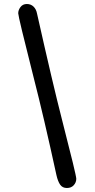

<svg xmlns="http://www.w3.org/2000/svg" viewBox="-20 -855 473 959"><path d="M165 -787Q243 -439 290 -256Q361 20 361 38Q361 56 348.5 70Q336 84 314 84Q292 84 280.5 67.5Q269 51 262 20Q198 -274 148 -468Q71 -772 71 -788.5Q71 -805 82.5 -820Q94 -835 114 -835Q134 -835 147.5 -822Q161 -809 165 -787Z"/></svg>

Font: Delius Unicase
Style: Regular
Weight: 400
Designer: Natalia Raices
Foundry: Natalia Raices
Version: Version 1.002